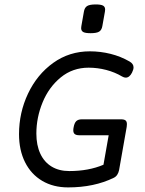

<svg xmlns="http://www.w3.org/2000/svg" viewBox="-20 -817 640 848"><path d="M444.3 -774.9Q444.3 -772.5 443.4 -765.6L432.1 -702.1Q429.2 -684.6 418.2 -677.5Q407.2 -670.4 380.4 -670.4Q356.9 -670.4 347.7 -675.5Q338.4 -680.7 338.4 -692.9Q338.4 -695.3 339.4 -702.1L350.6 -765.6Q353.5 -783.2 364.7 -790.3Q376 -797.4 402.8 -797.4Q425.8 -797.4 435.1 -792.2Q444.3 -787.1 444.3 -774.9ZM552.2 -545.4Q569.8 -535.2 569.8 -519.5Q569.8 -509.8 563 -496.1Q551.8 -474.1 535.2 -474.1Q528.3 -474.1 519.5 -479Q487.8 -498 449.2 -508.1Q410.6 -518.1 371.6 -518.1Q300.8 -518.1 248.3 -475.1Q195.8 -432.1 168.2 -365Q140.6 -297.9 140.6 -227.1Q140.6 -175.8 158 -138.4Q175.3 -101.1 208 -81.3Q240.7 -61.5 286.1 -61.5Q371.6 -61.5 437 -89.4L460 -219.7H329.6Q316.4 -219.7 310.1 -224.9Q303.7 -230 303.7 -241.7Q303.7 -247.6 305.2 -254.9Q308.6 -273.9 316.9 -282Q325.2 -290 341.8 -290H514.6Q528.3 -290 534.4 -285.2Q540.5 -280.3 540.5 -268.6Q540.5 -261.2 539.6 -256.8L505.9 -65.4Q503.4 -53.7 497.6 -44.9Q491.7 -36.1 482.4 -31.7Q395.5 10.7 280.8 10.7Q215.3 10.7 166.3 -18.3Q117.2 -47.4 90.6 -100.6Q64 -153.8 64 -224.6Q64 -319.3 103.8 -403.6Q143.6 -487.8 214.8 -539.1Q286.1 -590.3 377 -590.3Q423.3 -590.3 468.3 -579.1Q513.2 -567.9 552.2 -545.4Z"/></svg>

Font: Courier Prime Sans
Style: Italic
Weight: 400
Italic angle: -10°
Designer: Alan Dague-Greene
Foundry: Quote-Unquote Apps
Version: Version 3.020